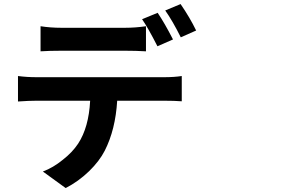

<svg xmlns="http://www.w3.org/2000/svg" viewBox="-20 -869 1540 964"><path d="M309.6 75.2 195.3 -7.8Q247.1 -27.3 294.9 -66.4Q342.8 -103.5 372.1 -147.5Q425.8 -229.5 432.6 -363.3H164.1Q125 -363.3 70.3 -359.4V-487.3Q114.3 -481.4 164.1 -481.4H803.7Q854.5 -481.4 892.6 -487.3V-360.4Q856.4 -363.3 803.7 -363.3H568.4Q559.6 -217.8 505.9 -112.3Q479.5 -60.5 427.7 -9.8Q373 43 309.6 75.2ZM183.6 -611.3V-737.3Q233.4 -729.5 288.1 -729.5H607.4Q660.2 -729.5 712.9 -737.3V-611.3Q663.1 -614.3 607.4 -614.3H288.1Q227.5 -614.3 183.6 -611.3ZM770.5 -636.7Q722.7 -730.5 693.4 -772.5L771.5 -804.7Q806.6 -752.9 848.6 -670.9ZM887.7 -681.6Q845.7 -765.6 809.6 -816.4L886.7 -848.6Q933.6 -780.3 964.8 -715.8Z"/></svg>

Font: Bpmf GenYo Gothic B
Style: B
Weight: 700
Foundry: But Ko
Version: Version 1.320